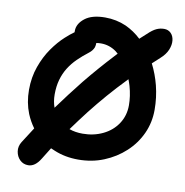

<svg xmlns="http://www.w3.org/2000/svg" viewBox="-86 -793 922 957"><g transform="rotate(10 375.0 -315.0)"><path d="M119 81Q94 81 77 64.5Q60 48 56 22.5Q52 -3 67 -27Q92 -66 117 -105Q95 -135 80 -171Q58 -226 58 -290Q58 -354 77.5 -408.5Q97 -463 126.5 -505Q156 -547 188 -576Q212 -598 232 -612Q232 -615 232 -619Q232 -655 267.5 -683Q303 -711 370 -711Q427 -711 477 -689Q520 -669 555 -636Q572 -651 588 -666Q612 -689 630.5 -697.5Q649 -706 669 -706Q690 -706 703.5 -692.5Q717 -679 719.5 -656.5Q722 -634 711.5 -608.5Q701 -583 675 -560Q656 -543 638 -526Q663 -477 677 -422Q692 -362 692 -300Q692 -236 666.5 -180Q641 -124 595 -81.5Q549 -39 489 -14.5Q429 10 359 10Q293 10 238 -13Q227 -17 217 -22Q199 7 181 36Q154 81 119 81ZM537 -428Q511 -401 487 -375Q401 -281 327 -181Q309 -157 291 -132Q321 -121 359 -121Q415 -121 461.5 -143.5Q508 -166 535 -207Q562 -248 562 -300Q562 -347 548 -396Q543 -413 537 -428ZM199 -224Q255 -301 314 -375Q380 -456 449 -530Q456 -537 462 -544Q456 -549 449 -555Q414 -580 372 -580Q358 -580 348 -578Q348 -567 345 -556Q338 -538 321 -525Q291 -502 266.5 -478Q242 -454 224.5 -426Q207 -398 197.5 -364.5Q188 -331 188 -290Q188 -254 199 -224Z"/></g></svg>

Font: Shantell Sans Light SemiBold
Style: Regular
Weight: 600
Version: Version 1.008;[ac192a2d6]